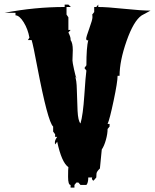

<svg xmlns="http://www.w3.org/2000/svg" viewBox="-23 -766 689 854"><path d="M429.7 -101.1 421.4 -16.6Q407.2 -3.4 406.2 5.9Q405.3 15.1 405.3 23.4L396 34.2Q395.5 34.7 395 35.2Q392.6 39.6 389.2 35.2Q385.7 30.8 385.7 28.6Q385.7 26.4 387.2 23.4H369.6Q369.6 47.4 361.3 56.6H335L325.7 45.9H316.9L308.1 56.6V68.4H291V56.6Q279.8 56.6 279.8 20.8Q279.8 -15.1 281.2 -22.5Q251 -43.5 231.4 -135.7L222.2 -123.5Q221.2 -125.5 221.2 -134Q221.2 -142.6 231.4 -157.2H222.2V-168.9L213.4 -180.7V-203.1Q189.5 -224.1 142.6 -469.7Q125 -564 117.7 -587.9H101.1L107.9 -598.6Q101.1 -636.7 82.3 -667Q63.5 -697.3 45.9 -697.8V-709H-2.9Q132.3 -734.9 264.6 -734.9V-745.6H281.2L292 -734.9H272.9V-701.2L281.2 -689V-632.8H291L281.2 -621.6Q291 -602.1 291 -591.8V-587.9Q300.8 -574.7 300.8 -543L299.3 -497.1Q299.3 -488.8 306.4 -456.8Q313.5 -424.8 316.9 -417.5L310.5 -425.8Q317.9 -412.6 318.8 -365.5Q319.8 -318.4 322 -273.4Q324.2 -228.5 335 -216.8Q346.2 -254.4 352.1 -342.3Q357.9 -430.2 361.3 -452.1L352.5 -463.4L361.3 -475.6Q361.3 -555.2 369.6 -587.9Q368.2 -586.4 366.7 -586.4Q360.4 -586.4 360.4 -594Q360.4 -601.6 374.3 -639.9Q388.2 -678.2 388.2 -688.7Q388.2 -699.2 387.2 -701.2L396 -712.4V-734.9H405.3L414.1 -745.6V-734.9Q452.6 -734.9 530 -726.8Q607.4 -718.8 646.5 -718.8L606.9 -697.3Q571.3 -672.9 540 -583.7Q508.8 -494.6 508.8 -428.7H500Q500 -401.4 482.4 -318.1Q464.8 -234.9 455.6 -214.8H464.4V-203.1L455.6 -192.4Q455.6 -170.9 448 -143.8Q440.4 -116.7 429.7 -101.1Z"/></svg>

Font: Butcherman
Style: Regular
Weight: 400
Version: Version 001.003